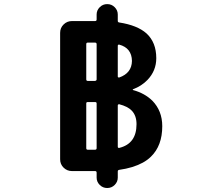

<svg xmlns="http://www.w3.org/2000/svg" viewBox="-20 -858 1040 940"><path d="M453.1 11.7V-12.7Q453.1 -20.5 445.3 -20.5H332Q308.6 -20.5 291.5 -37.1Q274.4 -53.7 274.4 -78.1V-697.3Q274.4 -721.7 291.5 -738.3Q308.6 -754.9 332 -754.9H445.3Q453.1 -754.9 453.1 -762.7V-787.1Q453.1 -807.6 468.3 -822.8Q483.4 -837.9 504.9 -837.9Q526.4 -837.9 541.5 -822.8Q556.6 -807.6 556.6 -787.1V-755.9Q556.6 -749 563.5 -748Q652.3 -734.4 697.3 -694.3Q745.1 -650.4 745.1 -573.2Q745.1 -511.7 702.1 -466.8Q672.9 -436.5 630.9 -420.9Q629.9 -419.9 629.9 -418.5Q629.9 -417 631.8 -417Q688.5 -401.4 725.6 -365.2Q774.4 -315.4 774.4 -240.2Q774.4 -144.5 718.8 -90.8Q702.1 -74.2 678.7 -61.5Q655.3 -48.8 626.5 -40Q597.7 -31.2 563.5 -26.4Q556.6 -25.4 556.6 -18.6V11.7Q556.6 32.2 541.5 47.4Q526.4 62.5 504.9 62.5Q483.4 62.5 468.3 47.4Q453.1 32.2 453.1 11.7ZM445.3 -125Q453.1 -125 453.1 -132.8V-351.6Q453.1 -358.4 445.3 -358.4H409.2Q402.3 -358.4 402.3 -351.6V-132.8Q402.3 -125 409.2 -125ZM556.6 -139.6Q556.6 -136.7 558.6 -134.8Q560.5 -133.8 561.5 -133.8Q562.5 -133.8 563.5 -133.8Q648.4 -154.3 648.4 -250Q648.4 -292 625 -316.4Q605.5 -336.9 563.5 -347.7Q560.5 -347.7 558.6 -346.2Q556.6 -344.7 556.6 -341.8ZM431.6 -461.9Q436.5 -461.9 445.3 -461.9Q453.1 -462.9 453.1 -469.7V-641.6Q453.1 -649.4 445.3 -649.4H409.2Q402.3 -649.4 402.3 -641.6V-469.7Q402.3 -461.9 409.2 -461.9ZM556.6 -483.4Q556.6 -480.5 558.6 -479.5Q559.6 -478.5 561.5 -478.5Q562.5 -478.5 563.5 -478.5Q625 -500 626 -559.6Q625 -623 563.5 -639.6Q562.5 -639.6 561.5 -639.6Q559.6 -639.6 558.6 -638.7Q556.6 -636.7 556.6 -633.8Z"/></svg>

Font: Rounded Mgen+ 1mn medium
Style: Regular
Weight: 500
Designer: [Source Han Sans]
Ryoko NISHIZUKA  (kana & ideographs); Paul D. Hunt (Latin, Greek & Cyrillic); Wenlong ZHANG  (bopomofo
Version: Version 1.059.20150602